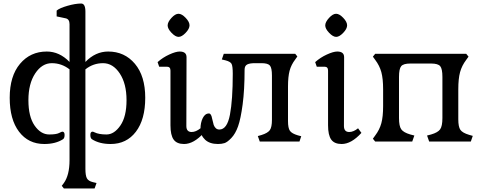

<svg xmlns="http://www.w3.org/2000/svg" viewBox="-20 -802 2744 1088"><path d="M374 106V-409Q329 -444 273.5 -444Q218 -444 179.5 -386Q141 -328 141 -234.5Q141 -141 176 -90.5Q211 -40 259 -40Q298 -40 314 -48Q330 -56 333 -56Q346 -56 346 -37.5Q346 -19 337 -13Q295 14 231 14Q141 14 88 -55.5Q35 -125 35 -248Q35 -371 93.5 -440.5Q152 -510 245 -510Q317 -510 374 -451V-665Q374 -693 353 -698L301 -709V-742Q317 -756 362 -769Q407 -782 440 -782Q464 -782 464 -736V-451Q521 -510 593 -510Q686 -510 744.5 -440.5Q803 -371 803 -248Q803 -125 750 -55.5Q697 14 607 14Q543 14 501 -13Q492 -19 492 -37.5Q492 -56 505 -56Q508 -56 516 -52Q540 -40 583.5 -40Q627 -40 662 -90.5Q697 -141 697 -234.5Q697 -328 658.5 -386Q620 -444 564 -444Q508 -444 464 -409V155Q464 193 472.5 208.5Q481 224 506 230L527 235L516 266H342L330 251L342 235Q374 190 374 106Z M952 -616Q930 -639 930 -658Q930 -677 951.5 -700.5Q973 -724 991.5 -724Q1010 -724 1032 -701Q1054 -678 1054 -658.5Q1054 -639 1032 -616Q1010 -593 992 -593Q974 -593 952 -616ZM1066 -54Q1090 -54 1116 -75L1135 -49Q1078 14 1023 14Q982 14 964 -11Q946 -36 946 -92V-402Q946 -424 926 -424H882L873 -450Q902 -476 939 -493Q976 -510 998 -510Q1037 -510 1037 -478L1036 -88Q1036 -54 1066 -54Z M1612 -312V-116Q1612 -76 1623 -60.5Q1634 -45 1668 -35L1687 -30L1677 0H1452L1441 -31L1462 -37Q1497 -48 1509 -64.5Q1521 -81 1521 -123V-374Q1521 -417 1509.5 -430.5Q1498 -444 1462 -444H1423Q1395 -444 1380.5 -436.5Q1366 -429 1366 -407Q1366 -293 1355 -210.5Q1344 -128 1329 -86Q1314 -44 1291 -20Q1268 4 1252 9Q1236 14 1215 14Q1168 14 1142 -10.5Q1116 -35 1116 -71Q1116 -107 1129 -133Q1142 -159 1164 -159Q1177 -159 1182 -130Q1188 -105 1191 -94Q1201 -68 1223 -68Q1267 -68 1283 -152Q1299 -236 1299 -384Q1299 -428 1292 -440.5Q1285 -453 1258 -460L1237 -465L1248 -497H1653L1665 -482L1653 -465Q1630 -435 1621 -401Q1612 -367 1612 -312Z M1845 -616Q1823 -639 1823 -658Q1823 -677 1844.5 -700.5Q1866 -724 1884.5 -724Q1903 -724 1925 -701Q1947 -678 1947 -658.5Q1947 -639 1925 -616Q1903 -593 1885 -593Q1867 -593 1845 -616ZM1959 -54Q1983 -54 2009 -75L2028 -49Q1971 14 1916 14Q1875 14 1857 -11Q1839 -36 1839 -92V-402Q1839 -424 1819 -424H1775L1766 -450Q1795 -476 1832 -493Q1869 -510 1891 -510Q1930 -510 1930 -478L1929 -88Q1929 -54 1959 -54Z M2423 -442H2305Q2266 -442 2253.5 -427Q2241 -412 2241 -366V-133Q2241 -87 2254 -69Q2267 -51 2305 -40L2328 -34L2316 0H2106L2093 -16L2106 -34Q2131 -67 2141 -104Q2151 -141 2151 -201V-296Q2151 -356 2141 -393Q2131 -430 2106 -463L2093 -481L2106 -497H2622L2635 -481L2622 -463Q2597 -430 2587 -393Q2577 -356 2577 -296V-126Q2577 -83 2589 -66Q2601 -49 2638 -38L2659 -32L2648 0H2412L2400 -34L2423 -40Q2461 -51 2474 -69Q2487 -87 2487 -133V-366Q2487 -412 2474.5 -427Q2462 -442 2423 -442Z"/></svg>

Font: Gabriela
Style: Regular
Weight: 400
Designer: Eduardo Rodriguez Tunni
Foundry: Eduardo Rodriguez Tunni
Version: Version 1.003